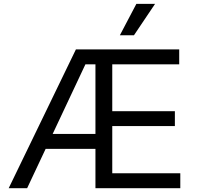

<svg xmlns="http://www.w3.org/2000/svg" viewBox="-20 -986 1030 1006"><path d="M25.6 0 377.8 -727.3H919V-649.1H568.2V-403.4H896.3V-325.3H568.2V-78.1H924.7V0H480.1V-649.1H427.6L122.2 0ZM180.4 -206V-284.1H524.1V-206ZM608 -801.1 694.6 -965.9H792.6L681.8 -801.1Z"/></svg>

Font: InterMG
Style: Regular
Weight: 400
Designer: Rasmus Andersson
Foundry: rsms
Version: Version 3.019;December 26, 2023;FontCreator 15.0.0.2955 64-b